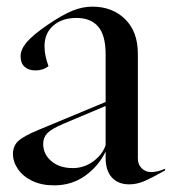

<svg xmlns="http://www.w3.org/2000/svg" viewBox="-20 -543 517 578"><path d="M19 -80Q19 -103 34.5 -118Q50 -133 96 -152L298 -236V-379Q298 -437 275.5 -463Q253 -489 210 -489Q167 -489 140.5 -466Q114 -443 114 -404Q114 -376 126 -344Q110 -331 87 -331Q66 -331 54 -342Q42 -353 42 -373Q42 -394 60 -415.5Q78 -437 123 -468Q167 -498 197.5 -510.5Q228 -523 258 -523Q318 -523 356.5 -485.5Q395 -448 395 -381V-66Q395 -48 406.5 -36.5Q418 -25 435 -25Q454 -25 477 -35V-30Q438 -8 415 2Q392 12 369 12Q336 12 317 -8.5Q298 -29 298 -68V-87Q277 -43 236.5 -14Q196 15 143 15Q105 15 77 1.5Q49 -12 34 -34Q19 -56 19 -80ZM199 -37Q233 -37 260.5 -57Q288 -77 298 -106V-224L170 -170Q135 -155 122.5 -142Q110 -129 110 -110Q110 -79 134.5 -58Q159 -37 199 -37Z"/></svg>

Font: Nyght Serif
Style: Regular
Weight: 400
Designer: Maksym Kobuzan
Version: Version 0.410;July 4, 2025;FontCreator 15.0.0.2958 64-bit